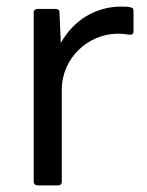

<svg xmlns="http://www.w3.org/2000/svg" viewBox="-20 -536 445 581"><path d="M156 25C163 25 167 21 167 13V-265C167 -361 248 -434 336 -434C352 -434 363 -432 372 -431C379 -430 384 -433 384 -441V-502C384 -509 382 -513 374 -514C367 -516 358 -516 346 -516C271 -516 203 -476 164 -406L160 -498C160 -506 155 -509 148 -509H94C87 -509 82 -505 82 -498V13C82 21 87 25 94 25Z"/></svg>

Font: LINE Seed JP_OTF Regular
Style: Regular
Weight: 400
Designer: LY Corporation & Fontrix & Fontworks
Version: Version 1.002